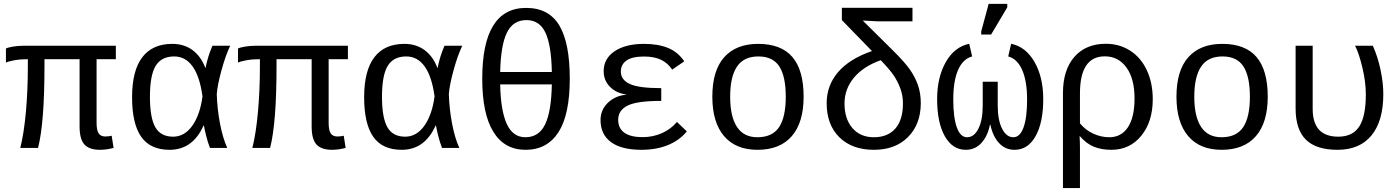

<svg xmlns="http://www.w3.org/2000/svg" viewBox="-20 -765 7241 993"><path d="M479.5 -459V-129.9Q479.5 -92.8 489.7 -75.9Q500 -59.1 525.4 -59.1Q540.5 -59.1 557.6 -63L567.4 0Q529.8 9.8 497.6 9.8Q441.4 9.8 416.5 -17.8Q391.6 -45.4 391.6 -110.8V-459H210V-423.8Q210 -129.4 176.8 0H85Q104 -75.7 114 -187Q124 -298.3 124 -419.9V-459Q85 -459 53.2 -453.1Q21.5 -447.3 10.7 -440.9V-514.2Q22.5 -520 48.6 -524.2Q74.7 -528.3 100.1 -528.3H579.1V-459Z M1032.7 -115.7Q976.6 9.8 857.4 9.8Q757.3 9.8 710.2 -57.6Q663.1 -125 663.1 -261.7Q663.1 -400.4 716.1 -469.2Q769 -538.1 871.1 -538.1Q932.6 -538.1 976.3 -505.4Q1020 -472.7 1042 -413.6H1043Q1054.2 -471.7 1078.6 -528.3H1170.4Q1146 -476.6 1125.5 -401.6Q1105 -326.7 1101.1 -278.8Q1103.5 -200.7 1117.9 -125.5Q1132.3 -50.3 1155.3 0H1065.9Q1054.2 -29.8 1045.7 -64.7Q1037.1 -99.6 1034.7 -115.7ZM755.4 -264.6Q755.4 -156.2 783.2 -107.2Q811 -58.1 875.5 -58.1Q934.1 -58.1 974.4 -114.5Q1014.6 -170.9 1027.3 -266.6Q1013.2 -369.6 976.1 -421.4Q939 -473.1 880.9 -473.1Q814.5 -473.1 784.9 -424.1Q755.4 -375 755.4 -264.6Z M1679.7 -459V-129.9Q1679.7 -92.8 1689.9 -75.9Q1700.2 -59.1 1725.6 -59.1Q1740.7 -59.1 1757.8 -63L1767.6 0Q1730 9.8 1697.8 9.8Q1641.6 9.8 1616.7 -17.8Q1591.8 -45.4 1591.8 -110.8V-459H1410.2V-423.8Q1410.2 -129.4 1377 0H1285.2Q1304.2 -75.7 1314.2 -187Q1324.2 -298.3 1324.2 -419.9V-459Q1285.2 -459 1253.4 -453.1Q1221.7 -447.3 1210.9 -440.9V-514.2Q1222.7 -520 1248.8 -524.2Q1274.9 -528.3 1300.3 -528.3H1779.3V-459Z M2232.9 -115.7Q2176.8 9.8 2057.6 9.8Q1957.5 9.8 1910.4 -57.6Q1863.3 -125 1863.3 -261.7Q1863.3 -400.4 1916.3 -469.2Q1969.2 -538.1 2071.3 -538.1Q2132.8 -538.1 2176.5 -505.4Q2220.2 -472.7 2242.2 -413.6H2243.2Q2254.4 -471.7 2278.8 -528.3H2370.6Q2346.2 -476.6 2325.7 -401.6Q2305.2 -326.7 2301.3 -278.8Q2303.7 -200.7 2318.1 -125.5Q2332.5 -50.3 2355.5 0H2266.1Q2254.4 -29.8 2245.8 -64.7Q2237.3 -99.6 2234.9 -115.7ZM1955.6 -264.6Q1955.6 -156.2 1983.4 -107.2Q2011.2 -58.1 2075.7 -58.1Q2134.3 -58.1 2174.6 -114.5Q2214.8 -170.9 2227.5 -266.6Q2213.4 -369.6 2176.3 -421.4Q2139.2 -473.1 2081.1 -473.1Q2014.6 -473.1 1985.1 -424.1Q1955.6 -375 1955.6 -264.6Z M2926.8 -357.9Q2926.8 -171.9 2868.2 -81.1Q2809.6 9.8 2698.2 9.8Q2588.9 9.8 2531.5 -83.3Q2474.1 -176.3 2474.1 -357.9Q2474.1 -724.1 2701.2 -724.1Q2817.9 -724.1 2872.3 -634Q2926.8 -543.9 2926.8 -357.9ZM2697.3 -55.2Q2767.1 -55.2 2799.3 -121.8Q2831.5 -188.5 2834 -328.6H2566.9Q2569.3 -193.8 2600.8 -124.5Q2632.3 -55.2 2697.3 -55.2ZM2702.6 -661.1Q2633.3 -661.1 2601.6 -595.9Q2569.8 -530.8 2566.9 -392.6H2834Q2831.5 -530.8 2801 -595.9Q2770.5 -661.1 2702.6 -661.1Z M3303.7 -55.7Q3356.4 -55.7 3403.1 -76.2Q3449.7 -96.7 3481 -134.3L3532.2 -85.4Q3493.2 -38.1 3433.3 -14.2Q3373.5 9.8 3297.9 9.8Q3193.4 9.8 3139.6 -30.3Q3085.9 -70.3 3085.9 -144Q3085.9 -196.8 3123.8 -233.4Q3161.6 -270 3219.7 -275.4V-276.4Q3167.5 -282.7 3134.8 -315.9Q3102.1 -349.1 3102.1 -397Q3102.1 -461.9 3158.7 -500Q3215.3 -538.1 3311 -538.1Q3383.3 -538.1 3434.8 -517.1Q3486.3 -496.1 3519 -447.8L3456.5 -404.8Q3433.6 -439.5 3398.2 -456.1Q3362.8 -472.7 3311.5 -472.7Q3249 -472.7 3220 -451.9Q3190.9 -431.2 3190.9 -395Q3190.9 -352.1 3237.5 -330.6Q3284.2 -309.1 3399.9 -309.1V-243.2Q3274.9 -243.2 3226.1 -219Q3177.2 -194.8 3177.2 -145.5Q3177.2 -101.1 3209.5 -78.4Q3241.7 -55.7 3303.7 -55.7Z M4136.2 -264.6Q4136.2 -131.3 4075 -60.8Q4013.7 9.8 3897.9 9.8Q3784.7 9.8 3724.4 -61.5Q3664.1 -132.8 3664.1 -264.6Q3664.1 -400.9 3725.8 -469.5Q3787.6 -538.1 3900.9 -538.1Q4020 -538.1 4078.1 -470.2Q4136.2 -402.3 4136.2 -264.6ZM4043.9 -264.6Q4043.9 -369.6 4010.5 -421.4Q3977.1 -473.1 3902.3 -473.1Q3826.7 -473.1 3791.5 -420.4Q3756.3 -367.7 3756.3 -264.6Q3756.3 -162.1 3791.5 -108.6Q3826.7 -55.2 3897 -55.2Q3974.6 -55.2 4009.3 -107.4Q4043.9 -159.7 4043.9 -264.6Z M4649.9 -230Q4649.9 -272 4636.2 -308.1Q4622.6 -344.2 4602.8 -374Q4583 -403.8 4535.2 -453.6Q4445.3 -421.9 4396.5 -363.3Q4347.7 -304.7 4347.7 -230Q4347.7 -150.4 4388.4 -102.8Q4429.2 -55.2 4499.5 -55.2Q4571.3 -55.2 4610.6 -100.1Q4649.9 -145 4649.9 -230ZM4517.1 -654.8 4441.9 -658.7 4596.2 -505.9Q4658.7 -444.3 4685.8 -405.5Q4712.9 -366.7 4727.5 -324.7Q4742.2 -282.7 4742.2 -231.9Q4742.2 -123.5 4676.8 -56.9Q4611.3 9.8 4499.5 9.8Q4387.2 9.8 4321.3 -54.9Q4255.4 -119.6 4255.4 -231Q4255.4 -323.2 4314.5 -392.1Q4373.5 -460.9 4489.7 -501L4334 -661.1V-724.6H4699.2V-654.8Z M5140.1 -219.2Q5140.1 -144 5162.6 -99.6Q5185.1 -55.2 5220.7 -55.2Q5255.4 -55.2 5273.7 -106.2Q5292 -157.2 5292 -250Q5292 -344.7 5266.8 -402.6Q5241.7 -460.4 5194.3 -473.1L5209.5 -538.6Q5285.6 -522.9 5330.6 -444.1Q5375.5 -365.2 5375.5 -252.4Q5375.5 -131.3 5335.9 -60.8Q5296.4 9.8 5227.1 9.8Q5178.2 9.8 5146 -26.1Q5113.8 -62 5102.1 -120.6H5100.1Q5088.4 -61.5 5055.9 -25.9Q5023.4 9.8 4975.1 9.8Q4906.2 9.8 4866.5 -60.5Q4826.7 -130.9 4826.7 -252.4Q4826.7 -364.7 4871.3 -443.6Q4916 -522.5 4992.7 -538.6L5007.8 -473.1Q4960.4 -460.4 4935.3 -403.8Q4910.2 -347.2 4910.2 -250Q4910.2 -157.7 4928.5 -106.4Q4946.8 -55.2 4981.4 -55.2Q5018.1 -55.2 5040.3 -99.9Q5062.5 -144.5 5062.5 -219.2V-342.3H5140.1ZM5054.7 -586.4V-602.5L5093.3 -745.1H5189.5V-727.1L5106 -586.4Z M5941.9 -252Q5941.9 -135.7 5882.6 -63Q5823.2 9.8 5728.5 9.8Q5676.3 9.8 5637.5 -6.1Q5598.6 -22 5565.4 -60.1H5563.5Q5565.4 -30.8 5565.4 0V207.5H5477.5V-283.7Q5477.5 -403.3 5536.6 -470.9Q5595.7 -538.6 5699.7 -538.6Q5769 -538.6 5824.7 -503.2Q5880.4 -467.8 5911.1 -402.1Q5941.9 -336.4 5941.9 -252ZM5847.7 -255.9Q5847.7 -357.9 5805.9 -415.8Q5764.2 -473.6 5693.8 -473.6Q5565.4 -473.6 5565.4 -281.7V-127Q5594.2 -91.8 5634.8 -73.5Q5675.3 -55.2 5717.3 -55.2Q5779.3 -55.2 5813.5 -106.9Q5847.7 -158.7 5847.7 -255.9Z M6536.6 -264.6Q6536.6 -131.3 6475.3 -60.8Q6414.1 9.8 6298.3 9.8Q6185.1 9.8 6124.8 -61.5Q6064.5 -132.8 6064.5 -264.6Q6064.5 -400.9 6126.2 -469.5Q6188 -538.1 6301.3 -538.1Q6420.4 -538.1 6478.5 -470.2Q6536.6 -402.3 6536.6 -264.6ZM6444.3 -264.6Q6444.3 -369.6 6410.9 -421.4Q6377.4 -473.1 6302.7 -473.1Q6227.1 -473.1 6191.9 -420.4Q6156.7 -367.7 6156.7 -264.6Q6156.7 -162.1 6191.9 -108.6Q6227.1 -55.2 6297.4 -55.2Q6375 -55.2 6409.7 -107.4Q6444.3 -159.7 6444.3 -264.6Z M7134.3 -278.8Q7134.3 -139.2 7073.2 -64.7Q7012.2 9.8 6897.5 9.8Q6786.6 9.8 6733.6 -43Q6680.7 -95.7 6680.7 -204.6V-528.3H6769V-201.7Q6769 -58.1 6901.4 -58.1Q6975.6 -58.1 7009.8 -110.6Q7043.9 -163.1 7043.9 -276.9Q7043.9 -340.3 7026.1 -415.3Q7008.3 -490.2 6988.3 -528.3H7080.1Q7106 -470.7 7120.1 -403.3Q7134.3 -335.9 7134.3 -278.8Z"/></svg>

Font: Cousine
Style: Regular
Weight: 400
Monospace: yes
Designer: Steve Matteson
Foundry: Monotype Imaging Inc.
Version: Version 1.21